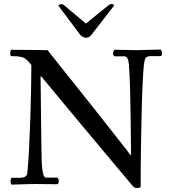

<svg xmlns="http://www.w3.org/2000/svg" viewBox="-20 -922 860 961"><path d="M647 12Q647 12 625 -14Q603 -40 565.5 -85Q528 -130 480 -187Q432 -244 380.5 -306Q329 -368 279 -428Q229 -488 187 -539H183Q185 -395 186 -286Q187 -177 189 -106Q190 -80 195 -56.5Q200 -33 210 -33H265Q270 -33 272 -27.5Q274 -22 274 -15Q274 0 265 0Q228 0 204 -0.5Q180 -1 159 -1Q125 -1 93 0.5Q61 2 40 2Q36 2 34.5 -3.5Q33 -9 33 -15Q33 -21 34.5 -26.5Q36 -32 40 -32H73Q95 -32 105.5 -37.5Q116 -43 117 -59Q122 -110 125.5 -178Q129 -246 131.5 -321Q134 -396 135.5 -467.5Q137 -539 137 -597L130 -605Q118 -620 107.5 -627.5Q97 -635 81.5 -638Q66 -641 37 -641Q34 -641 32.5 -645.5Q31 -650 31 -655Q31 -661 32.5 -667Q34 -673 37 -673Q50 -673 73.5 -672.5Q97 -672 124.5 -672Q152 -672 177 -671.5Q202 -671 218 -671Q218 -671 237.5 -646.5Q257 -622 289.5 -581Q322 -540 362.5 -489.5Q403 -439 445 -386Q487 -333 525 -284.5Q563 -236 591.5 -200Q620 -164 632 -147H636Q635 -240 634 -325Q633 -410 631 -480.5Q629 -551 625 -600Q622 -640 603 -640H555Q551 -640 548.5 -644.5Q546 -649 546 -654Q546 -660 548.5 -666.5Q551 -673 555 -673Q577 -673 608 -672Q639 -671 664 -671Q692 -671 724 -672.5Q756 -674 782 -674Q786 -674 788.5 -667Q791 -660 791 -654Q791 -641 782 -641H735Q714 -641 708.5 -631Q703 -621 700 -596Q697 -568 694 -506.5Q691 -445 689 -361.5Q687 -278 685.5 -182Q684 -86 684 12Q682 19 668 19Q654 19 647 12ZM410 -804 521 -894Q530 -902 540 -902Q548 -902 551 -894L437 -747Q426 -733 411 -733Q396 -733 382 -747L272 -894Q272 -894 275.5 -897.5Q279 -901 286 -901Q290 -901 294 -900Q298 -899 303 -894Z"/></svg>

Font: Sedan
Style: Regular
Weight: 400
Designer: Sebastian Salazar
Foundry: Sebastian Salazar
Version: Version 1.100; ttfautohint (v1.8.4.7-5d5b)